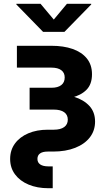

<svg xmlns="http://www.w3.org/2000/svg" viewBox="-20 -787 583 1011"><path d="M235.1 204.1Q176 204.1 130.5 185Q85 166 59.2 131.3Q33.4 96.7 33.4 50.1Q33.4 3.4 58.7 -31.2Q84.1 -65.8 128.8 -84.9Q173.5 -104 231.2 -104H263.1Q298.7 -104 317.9 -117.9Q337 -131.8 337 -157Q337 -182.4 317.9 -196.2Q298.7 -209.9 263.1 -209.9H135.9V-324.9H251.1Q284.7 -324.9 302.7 -339Q320.7 -353 320.7 -379.1Q320.7 -404 302.7 -417.4Q284.7 -430.9 251.1 -430.9H69V-545.9H251.1Q314.7 -545.9 362.5 -529.2Q410.4 -512.4 437.4 -479.1Q464.4 -445.7 464.4 -396.1Q464.4 -343.3 435.3 -314.1Q406.2 -284.9 357.7 -273.4Q309.2 -261.9 251.1 -261.9H135.9V-292.7H258.9Q320.7 -292.7 370.9 -277Q421.1 -261.3 450.9 -229Q480.6 -196.7 480.6 -146.8Q480.6 -99.4 453.3 -63.9Q425.9 -28.4 376.1 -8.7Q326.4 11.1 258.9 11.1H231.2Q204.6 11.1 190.8 21Q177.1 30.9 177.1 49.9Q177.1 69 192 79Q206.9 89.1 235.1 89.1H257.6V204.1ZM193.4 -767.1 263.2 -684 332.6 -767.1H460.3V-763.5L319.2 -619.1H207L66.1 -763.5V-767.1Z"/></svg>

Font: Inter Variable LoSnoCo
Style: Regular
Weight: 400
Designer: Rasmus Andersson
Foundry: rsms
Version: Version 4.000;git-a52131595; featfreeze: case,dlig,ss01,ss02